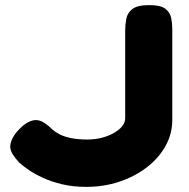

<svg xmlns="http://www.w3.org/2000/svg" viewBox="-20 -711 740 750"><path d="M317 19Q266 19 223.5 9Q181 -1 147.5 -16.5Q114 -32 91 -48Q68 -64 55 -76Q41 -91 30.5 -107Q20 -123 20 -138Q20 -153 29 -171Q38 -189 55 -206Q72 -224 89 -233Q106 -242 120 -242Q137 -242 154 -230.5Q171 -219 186 -204Q196 -195 213.5 -186Q231 -177 258 -171.5Q285 -166 322 -166Q350 -166 376 -172.5Q402 -179 423 -190.5Q444 -202 456.5 -217Q469 -232 469 -250V-592Q469 -615 473.5 -638Q478 -661 497.5 -676Q517 -691 563 -691Q607 -691 625.5 -677Q644 -663 648.5 -641.5Q653 -620 653 -598V-243Q653 -188 626.5 -140.5Q600 -93 553 -57Q506 -21 445.5 -1Q385 19 317 19Z"/></svg>

Font: Fredoka SemiExpanded
Style: Bold
Weight: 700
Width: 6
Designer: Ben Nathan
Foundry: Milena B. Brandão, Ben Nathan
Version: Version 2.001